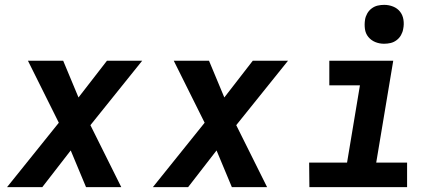

<svg xmlns="http://www.w3.org/2000/svg" viewBox="-20 -770 1840 790"><path d="M9 0 222 -265 95 -520H240L303 -369L420 -520H565L352 -255L479 0H334L271 -151L154 0Z M609 0 822 -265 695 -520H840L903 -369L1020 -520H1165L952 -255L1079 0H934L871 -151L754 0Z M1655 0H1253L1252 -101H1408L1461 -419H1335V-520H1598L1528 -101H1655ZM1560 -590Q1541 -590 1524 -597Q1507 -604 1495.5 -618Q1484 -632 1481.5 -651Q1479 -670 1482 -689Q1484 -702 1491 -714.5Q1498 -727 1509.5 -735.5Q1521 -744 1534 -747Q1547 -750 1561 -750Q1580 -750 1597.5 -743Q1615 -736 1626 -722Q1637 -708 1640 -689Q1643 -670 1639 -651Q1637 -638 1630 -625.5Q1623 -613 1611.5 -604.5Q1600 -596 1587 -593Q1574 -590 1560 -590Z"/></svg>

Font: Iosevka Custom Oblique
Style: Bold
Weight: 700
Italic angle: -9°
Monospace: yes
Designer: Belleve Invis
Foundry: Belleve Invis
Version: Version 30.1.2; ttfautohint (v1.8.4)